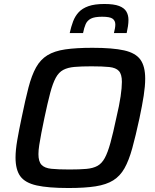

<svg xmlns="http://www.w3.org/2000/svg" viewBox="-20 -936 777 964"><path d="M324 8Q222 8 164 -5Q106 -18 82 -51Q58 -84 58 -145Q58 -182 66.5 -231.5Q75 -281 89 -347Q107 -435 123 -496.5Q139 -558 161 -597.5Q183 -637 218 -658.5Q253 -680 307.5 -688Q362 -696 444 -696Q546 -696 603.5 -683Q661 -670 685 -636.5Q709 -603 709 -541Q709 -504 701.5 -455.5Q694 -407 680 -341Q661 -253 644 -191.5Q627 -130 605 -91Q583 -52 548.5 -30.5Q514 -9 460 -0.5Q406 8 324 8ZM329 -85Q380 -85 413.5 -88Q447 -91 469 -103Q491 -115 506 -142.5Q521 -170 534.5 -219Q548 -268 564 -344Q579 -407 585.5 -451.5Q592 -496 592 -525Q592 -563 577 -579.5Q562 -596 528.5 -599.5Q495 -603 439 -603Q388 -603 354 -600Q320 -597 297.5 -585Q275 -573 260 -545.5Q245 -518 232 -469Q219 -420 203 -344Q194 -302 187.5 -267.5Q181 -233 177 -207.5Q173 -182 173 -162Q173 -125 188.5 -108.5Q204 -92 238 -88.5Q272 -85 329 -85ZM330 -770Q337 -802 347 -828.5Q357 -855 375 -874.5Q393 -894 424 -905Q455 -916 504 -916Q552 -916 578 -906Q604 -896 614.5 -878Q625 -860 625 -836Q625 -821 622.5 -804.5Q620 -788 616 -770H552Q555 -782 557 -793Q559 -804 559 -813Q559 -832 545.5 -842Q532 -852 493 -852Q455 -852 436.5 -842.5Q418 -833 410 -814.5Q402 -796 397 -770Z"/></svg>

Font: Saira Thin Medium
Style: Italic
Weight: 500
Italic angle: -12°
Version: Version 1.101